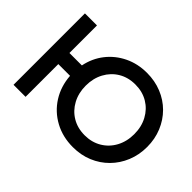

<svg xmlns="http://www.w3.org/2000/svg" viewBox="-128 -1015 1331 1331"><g transform="rotate(45 537.5 -349.0)"><path d="M78 -700H196V-430H318Q335 -514 385 -577.5Q435 -641 509.5 -677Q584 -713 674 -713Q752 -713 818.5 -686Q885 -659 934 -610Q983 -561 1010.5 -494.5Q1038 -428 1038 -350Q1038 -272 1010.5 -205.5Q983 -139 934 -89.5Q885 -40 819 -12.5Q753 15 674 15Q574 15 494 -28.5Q414 -72 366 -148Q318 -224 311 -321H196V0H78ZM436 -350Q436 -278 466.5 -221.5Q497 -165 550.5 -133Q604 -101 674 -101Q743 -101 797 -133Q851 -165 881.5 -221.5Q912 -278 912 -350Q912 -422 881.5 -478.5Q851 -535 797.5 -567Q744 -599 674 -599Q604 -599 550.5 -567Q497 -535 466.5 -478.5Q436 -422 436 -350Z"/></g></svg>

Font: Jost* Medium
Style: Regular
Weight: 500
Version: Version 3.7